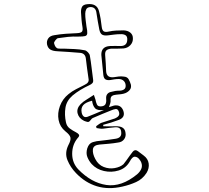

<svg xmlns="http://www.w3.org/2000/svg" viewBox="-20 -869 1040 955"><path d="M522 -336Q536 -341 547 -344Q581 -350 593 -319Q605 -286 572 -273Q553 -266 533 -259.5Q513 -253 493 -248Q494 -245 494 -241Q509 -241 524.5 -240.5Q540 -240 556 -241Q600 -242 604 -210Q608 -191 597.5 -176.5Q587 -162 567 -160Q544 -156 521 -154Q498 -152 475 -150Q444 -147 442 -125.5Q440 -104 454 -78Q469 -49 496 -38.5Q523 -28 550.5 -33Q578 -38 594 -52Q600 -59 608.5 -71Q617 -83 626 -95.5Q635 -108 640 -114Q651 -128 665.5 -117.5Q680 -107 694 -96Q716 -80 719.5 -56Q723 -32 709 -9Q689 22 657 36.5Q625 51 589 59Q520 75 462 57.5Q404 40 358 -8Q330 -37 315.5 -72.5Q301 -108 320 -147Q333 -171 330.5 -184.5Q328 -198 305 -216Q278 -238 271.5 -272Q265 -306 278 -341.5Q291 -377 321 -401Q338 -415 358.5 -425.5Q379 -436 399 -446Q412 -452 417.5 -459.5Q423 -467 420 -480Q416 -505 413 -529.5Q410 -554 407 -578Q404 -603 380 -606Q351 -608 322.5 -610.5Q294 -613 266 -614Q243 -615 230.5 -622.5Q218 -630 214 -648Q211 -665 220 -678Q229 -691 250 -694Q279 -699 307 -701Q335 -703 363 -704Q383 -705 388 -712Q393 -719 390 -736Q387 -753 385.5 -771Q384 -789 383 -806Q382 -822 387.5 -834Q393 -846 413 -848Q461 -854 472 -815Q477 -796 480.5 -775.5Q484 -755 486 -735Q488 -719 495.5 -713.5Q503 -708 521 -712Q539 -716 558 -717Q577 -718 595 -718Q616 -717 628.5 -706.5Q641 -696 641 -679Q642 -659 628.5 -644.5Q615 -630 594 -628Q579 -627 564.5 -627Q550 -627 535 -627Q519 -626 510.5 -619.5Q502 -613 503 -596Q505 -575 506 -554Q507 -533 508 -513Q511 -481 546 -485Q557 -487 570.5 -488.5Q584 -490 596 -488Q613 -487 620 -474.5Q627 -462 631 -448Q634 -433 626 -422.5Q618 -412 604 -406Q594 -402 582 -400.5Q570 -399 558 -398Q545 -397 537 -391.5Q529 -386 530 -371Q531 -363 528 -354Q525 -345 522 -336ZM447 -397Q452 -380 455 -373Q457 -361 462 -349.5Q467 -338 485 -340Q502 -342 506 -354Q510 -366 508 -379Q507 -393 514 -401.5Q521 -410 533 -412Q553 -418 573 -418Q587 -418 596.5 -424Q606 -430 605 -445Q604 -459 594.5 -467.5Q585 -476 571 -476Q560 -476 550 -474.5Q540 -473 529 -471Q514 -469 505 -474Q496 -479 494 -496Q492 -521 489 -546Q486 -571 484 -596Q483 -637 526 -640Q540 -641 553 -640.5Q566 -640 579 -640Q612 -640 613 -671Q614 -688 604 -694Q594 -700 579 -699Q563 -699 547.5 -697Q532 -695 516 -693Q497 -691 487.5 -697Q478 -703 474 -722Q470 -742 466.5 -762.5Q463 -783 460 -803Q457 -834 430 -834Q414 -833 409 -823Q404 -813 404 -801Q404 -785 406 -769.5Q408 -754 410 -738Q415 -714 414 -703Q413 -692 403 -689.5Q393 -687 368 -687Q343 -688 318 -685.5Q293 -683 268 -679Q263 -678 255.5 -668.5Q248 -659 249 -654Q251 -646 254 -640Q257 -634 264 -629Q269 -627 280.5 -627Q292 -627 299 -627Q325 -626 350.5 -625Q376 -624 401 -619Q409 -618 417.5 -609Q426 -600 427 -592Q432 -563 435.5 -533Q439 -503 443 -474Q445 -462 440 -456Q435 -450 424 -445Q402 -435 380.5 -422Q359 -409 341 -394Q311 -368 305.5 -333Q300 -298 308 -261Q312 -241 327 -230Q342 -219 358 -211Q368 -206 372.5 -199.5Q377 -193 366 -182Q339 -149 339 -104Q339 -59 369 -27Q434 40 509 51Q584 62 662 -2Q676 -14 682.5 -28.5Q689 -43 683 -60Q681 -67 672 -78Q663 -89 650.5 -89.5Q638 -90 625 -65Q606 -32 570 -21Q534 -10 497 -18.5Q460 -27 436 -53Q422 -69 414.5 -88Q407 -107 414 -131Q422 -156 441.5 -162Q461 -168 481 -169Q500 -171 518.5 -173.5Q537 -176 556 -179Q586 -184 583 -211Q582 -238 553 -236Q538 -235 523 -233Q508 -231 493 -229Q485 -228 476.5 -229.5Q468 -231 460 -232Q459 -234 459 -237Q459 -240 458 -241Q465 -246 471 -250.5Q477 -255 484 -258Q501 -264 518 -269Q535 -274 552 -280Q564 -285 570 -293Q576 -301 571 -314Q566 -328 555 -326.5Q544 -325 533 -320Q511 -311 488.5 -302Q466 -293 444 -283Q436 -280 430 -271Q423 -261 415.5 -262.5Q408 -264 398 -268Q372 -281 366 -305Q360 -329 381 -351Q394 -364 411 -374Q428 -384 447 -397ZM438 -368Q406 -360 394 -346Q382 -332 386 -310Q388 -298 395 -291Q402 -284 415 -288Q436 -296 454.5 -304Q473 -312 497 -322Q464 -318 452.5 -331Q441 -344 438 -368Z"/></svg>

Font: Shizuru
Style: Regular
Weight: 400
Version: Version 1.000